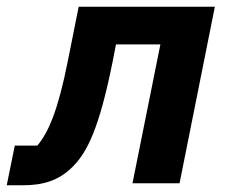

<svg xmlns="http://www.w3.org/2000/svg" viewBox="-59 -545 673 571"><path d="M-39 6H8C68 6 115 -7 157 -49C200 -92 236 -162 276 -362L286 -413H418L335 0H475L580 -525H175L142 -360C114 -220 86 -152 52 -112H-15Z"/></svg>

Font: Braiins Sans
Style: Bold Italic
Weight: 700
Italic angle: -11.31°
Designer: Mike Abbink, Paul van der Laan, Pieter van Rosmalen, Jiri Chlebus, Lubos Buracinsky
Foundry: Bold Monday, Sudetype
Version: Version 1.000;hotconv 1.0.109;makeotfexe 2.5.65596